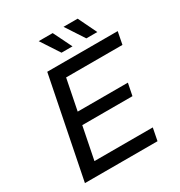

<svg xmlns="http://www.w3.org/2000/svg" viewBox="-203 -1026 1092 1166"><g transform="rotate(-30 343.0 -443.5)"><path d="M223 -398H583L566 -313H206ZM169 -87H578L561 0H52L192 -700H686L669 -613H274ZM499 -757 414 -887H513L576 -757ZM325 -757 240 -887H338L402 -757Z"/></g></svg>

Font: MOST Montserrat Medium
Style: Italic
Weight: 500
Italic angle: -11.3°
Designer: Julieta Ulanovsky
Foundry: Julieta Ulanovsky
Version: Version 8.000;March 11, 2024;FontCreator 15.0.0.2926 64-bit